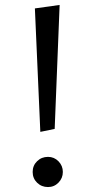

<svg xmlns="http://www.w3.org/2000/svg" viewBox="-20 -742 386 776"><path d="M121 -708 221 -722 201 -221 143 -209ZM112 -47Q112 -73 130 -90.5Q148 -108 174 -108Q199 -108 216.5 -90Q234 -72 234 -47Q234 -22 216.5 -4Q199 14 174 14Q148 14 130 -3.5Q112 -21 112 -47Z"/></svg>

Font: Wittgenstein
Style: Regular
Weight: 400
Designer: Jörg Drees
Foundry: Jörg Drees
Version: Version 1.003;Glyphs 3.1.2 (3151)